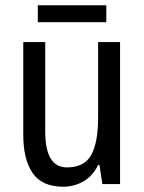

<svg xmlns="http://www.w3.org/2000/svg" viewBox="-20 -696 545 726"><path d="M434 -537V0H367L356 -72H351Q331 -31 296 -10.5Q261 10 219 10Q139 10 103.5 -41.5Q68 -93 68 -186V-537H151V-199Q151 -63 233 -63Q299 -63 325 -110Q351 -157 351 -253V-537ZM382 -676V-612H123V-676Z"/></svg>

Font: Noto Sans Malayalam Condensed
Style: Regular
Weight: 400
Width: 3
Designer: Jelle Bosma - Monotype Design Team
Foundry: Monotype Imaging Inc.
Version: Version 2.104; ttfautohint (v1.8.4.7-5d5b)